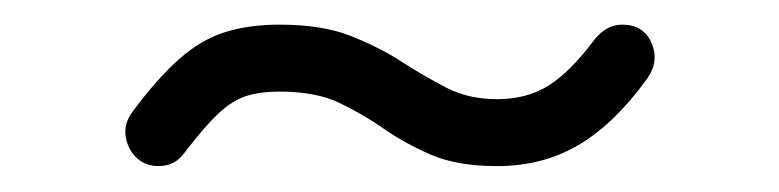

<svg xmlns="http://www.w3.org/2000/svg" viewBox="-20 -394 617 152"><path d="M126 -273Q118.5 -262.5 105.5 -262.5Q95 -262.5 88 -269.2Q81 -276 79.5 -286Q78 -296 84.5 -305Q104.5 -332 121.8 -347.2Q139 -362.5 158 -368.5Q177 -374.5 201.5 -374.5Q235 -374.5 257.8 -365.5Q280.5 -356.5 298.2 -345Q316 -333.5 333.5 -324.5Q351 -315.5 373.5 -315.5Q397 -315.5 414.2 -326.2Q431.5 -337 450.5 -362.5Q460 -374.5 472.5 -374.5Q489.5 -374.5 495.8 -360Q502 -345.5 492.5 -332Q467 -296.5 438.5 -279.5Q410 -262.5 373.5 -262.5Q342 -262.5 321.2 -271.5Q300.5 -280.5 284 -292Q267.5 -303.5 248.8 -312.5Q230 -321.5 201.5 -321.5Q186 -321.5 175 -318Q164 -314.5 153 -304.2Q142 -294 126 -273Z"/></svg>

Font: Jura Light Medium
Style: Regular
Weight: 500
Version: Version 5.106